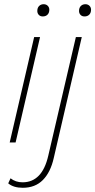

<svg xmlns="http://www.w3.org/2000/svg" viewBox="-20 -676 452 911"><path d="M183 -598Q171 -598 164 -605.5Q157 -613 157 -624Q157 -639 165.5 -647.5Q174 -656 187 -656Q199 -656 206.5 -648.5Q214 -641 214 -630Q214 -615 205.5 -606.5Q197 -598 183 -598ZM170 -500 54 0H26L142 -500ZM381 -598Q369 -598 362 -605.5Q355 -613 355 -624Q355 -639 363.5 -647.5Q372 -656 385 -656Q397 -656 404.5 -648.5Q412 -641 412 -630Q412 -615 403.5 -606.5Q395 -598 381 -598ZM88 215Q44 215 19 194L30 170Q54 189 87 189Q180 189 209 63L340 -500H368L235 74Q220 141 183.5 178Q147 215 88 215Z"/></svg>

Font: Work Sans ExtraLight
Style: Italic
Weight: 200
Italic angle: -13°
Designer: Wei Huang
Foundry: Wei Huang
Version: Version 2.012; ttfautohint (v1.8.3)